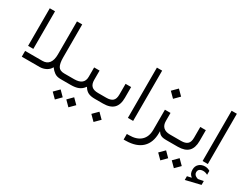

<svg xmlns="http://www.w3.org/2000/svg" viewBox="-87 -1232 2691 2104"><g transform="rotate(30 1258.0 -180.0)"><path d="M588.9 0H577.6Q552.2 0 532.5 -5.1Q512.7 -10.3 496.8 -21.7Q481 -33.2 470.2 -44.2Q459.5 -55.2 444.8 -74.2Q426.8 -38.6 389.4 -19.3Q352.1 0 311 0H84.5V-73.2H302.7Q358.4 -73.2 386.7 -110.6Q415 -147.9 415 -219.2V-637.2H481.4V-218.8Q481.4 -144 502.2 -108.6Q522.9 -73.2 578.6 -73.2H588.9Q593.3 -73.2 595.9 -69.1Q598.6 -64.9 600.3 -57.4Q602.1 -49.8 602.1 -40V-34.7Q602.1 -24.4 600.3 -16.6Q598.6 -8.8 595.7 -4.4Q592.8 0 588.9 0ZM85 -612.8H151.4V-137.2H85Z M741.2 161.6 804.2 98.1 867.7 161.6 804.2 225.1ZM569.3 161.6 632.8 98.1 695.8 161.6 632.8 225.1ZM1017.1 0H1007.8Q956.1 0 925 -15.1Q894 -30.3 873.5 -63L867.7 -71.8L861.3 -63.5Q836.9 -30.8 799.6 -15.4Q762.2 0 702.6 0H585.4Q572.8 0 572.8 -34.7V-40Q572.8 -50.3 574.2 -57.6Q575.7 -64.9 578.6 -69.1Q581.5 -73.2 585.4 -73.2H705.1Q830.1 -73.2 830.1 -175.8V-294.4H898.9V-175.8Q898.9 -124.5 924.6 -98.9Q950.2 -73.2 1007.3 -73.2H1017.6Q1023.4 -73.2 1026.9 -64.2Q1030.3 -55.2 1030.3 -40V-34.7Q1030.3 -19 1026.9 -9.5Q1023.4 0 1017.1 0Z M1013.7 -73.2H1112.3Q1166 -73.2 1192.1 -96.4Q1218.3 -119.6 1218.3 -174.8V-311H1288.6V-174.3Q1288.6 -85.9 1245.1 -43Q1201.7 0 1111.8 0H1013.7Q1001 0 1001 -34.7V-40Q1001 -50.3 1002.4 -57.6Q1003.9 -64.9 1006.8 -69.1Q1009.8 -73.2 1013.7 -73.2ZM1058.1 161.6 1123 96.7 1188 161.6 1123 226.6Z M1426.8 -636.7H1493.2V-0.5H1426.8Z M1685.5 -493.7 1750.5 -558.6 1815.4 -493.7 1750.5 -428.7ZM1923.3 0H1916.5Q1890.6 0 1873.3 -2.7Q1856 -5.4 1843.3 -12.2Q1830.6 -19 1822.5 -27.3Q1814.5 -35.6 1804.7 -50.3V-31.2V-28.3Q1804.7 93.8 1735.4 159.9Q1666 226.1 1532.7 228L1504.9 228.5V157.7H1531.7Q1628.9 157.7 1681.2 109.9Q1733.4 62 1733.4 -27.8V-281.2H1804.2V-179.7Q1804.2 -127.4 1833 -100.3Q1861.8 -73.2 1916.5 -73.2H1923.8Q1929.7 -73.2 1933.1 -64.2Q1936.5 -55.2 1936.5 -40V-34.7Q1936.5 -19 1933.1 -9.5Q1929.7 0 1923.3 0Z M2075.7 161.6 2138.7 98.1 2202.1 161.6 2138.7 225.1ZM1903.8 161.6 1967.3 98.1 2030.3 161.6 1967.3 225.1ZM1919.9 -73.2H2057.6Q2111.3 -73.2 2137.5 -96.4Q2163.6 -119.6 2163.6 -174.8V-311H2233.9V-174.3Q2233.9 -85.9 2190.4 -43Q2147 0 2058.1 0H1919.9Q1907.2 0 1907.2 -34.7V-40Q1907.2 -50.3 1908.7 -57.6Q1910.2 -64.9 1913.1 -69.1Q1916 -73.2 1919.9 -73.2Z M2356 212.4Q2338.4 198.2 2330.8 180.2Q2323.2 162.1 2323.2 135.3Q2323.2 90.8 2352.5 64Q2381.8 37.1 2427.2 37.1Q2459.5 37.1 2490.2 55.7V105.5Q2462.4 89.8 2434.1 89.8Q2405.8 89.8 2388.9 102.5Q2372.1 115.2 2372.1 141.6Q2372.6 176.8 2417.5 193.4Q2423.8 195.3 2428.2 195.3Q2430.2 195.3 2433.1 194.8Q2441.9 193.4 2452.1 191.2Q2462.4 189 2474.4 186.5Q2486.3 184.1 2493.2 182.6V231.9L2306.6 276.9V229.5L2354.5 218.8L2361.8 217.3ZM2372.1 -636.7H2438.5V-0.5H2372.1Z"/></g></svg>

Font: Shabnam Light WOL
Style: Light-WOL
Weight: 300
Foundry: DejaVu fonts team - Redesigned by Saber Rastikerdar - Based on Vazir font
Version: Version 5.0.0